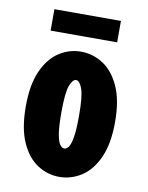

<svg xmlns="http://www.w3.org/2000/svg" viewBox="-78 -722 607 790"><g transform="rotate(10 225.0 -327.0)"><path d="M224 11Q175 11 132.8 -16.2Q90.5 -43.5 64.5 -101.5Q38.5 -159.5 38.5 -251Q38.5 -342 64.5 -399.8Q90.5 -457.5 132.8 -484.8Q175 -512 224 -512Q273 -512 315.8 -484.8Q358.5 -457.5 385 -399.8Q411.5 -342 411.5 -251Q411.5 -159.5 385 -101.5Q358.5 -43.5 315.8 -16.2Q273 11 224 11ZM224 -107.5Q234 -107.5 242.2 -119Q250.5 -130.5 255.8 -161.5Q261 -192.5 261 -251Q261 -333 249.8 -363.2Q238.5 -393.5 224 -393.5Q209.5 -393.5 198.2 -364Q187 -334.5 187 -251Q187 -193 192.2 -162Q197.5 -131 206 -119.2Q214.5 -107.5 224 -107.5ZM85 -575.5V-665H363V-575.5Z"/></g></svg>

Font: Trispace Condensed
Style: Bold
Weight: 700
Width: 3
Designer: Tyler Finck
Foundry: Etcetera Type Company
Version: Version 1.210; ttfautohint (v1.8.3)